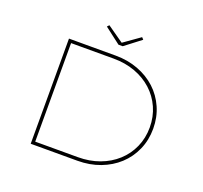

<svg xmlns="http://www.w3.org/2000/svg" viewBox="-144 -1033 1272 1201"><g transform="rotate(20 492.0 -432.5)"><path d="M177 0V-700H488Q569 -700 638 -674Q707 -648 757.5 -601.5Q808 -555 836.5 -490.5Q865 -426 865 -350Q865 -274 836.5 -209.5Q808 -145 757.5 -98.5Q707 -52 638 -26Q569 0 488 0ZM199 -13 189 -22H483Q560 -22 625.5 -46Q691 -70 739.5 -114Q788 -158 815 -218.5Q842 -279 842 -350Q842 -421 815 -481.5Q788 -542 739.5 -586Q691 -630 625.5 -654Q560 -678 483 -678H188L199 -689ZM481 -770 374 -852 386 -865 503 -783H488L604 -865L616 -852L509 -770Z"/></g></svg>

Font: Lexend Tera Thin
Style: Regular
Weight: 250
Version: Version 1.007